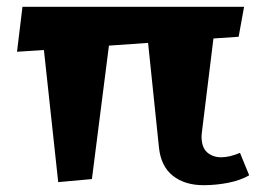

<svg xmlns="http://www.w3.org/2000/svg" viewBox="-20 -520 782 564"><path d="M578 24Q523 24 488 -3.5Q453 -31 447 -86L415 -394L300 -386L250 6L151 15L109 -373L30 -368L46 -500H697L681 -412L607 -407L573 -131Q573 -128 572.5 -125Q572 -122 572 -120Q572 -87 588.5 -72.5Q605 -58 630 -58Q654 -58 685 -71L712 -5Q686 10 650 17Q614 24 578 24Z"/></svg>

Font: Joti One
Style: Regular
Weight: 400
Designer: Eduardo Rodriguez Tunni
Foundry: Eduardo Rodriguez Tunni
Version: Version 1.002; ttfautohint (v1.8.4.7-5d5b);gftools[0.9.24]